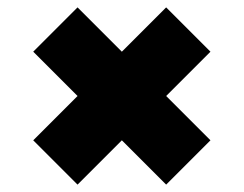

<svg xmlns="http://www.w3.org/2000/svg" viewBox="-20 -610 660 520"><path d="M430 -350 550 -230 430 -110 310 -230 190 -110 70 -230 190 -350 70 -470 190 -590 310 -470 430 -590 550 -470Z"/></svg>

Font: Montserrat Alternates Black
Style: Regular
Weight: 900
Designer: Julieta Ulanovsky
Foundry: Julieta Ulanovsky
Version: Version 7.200